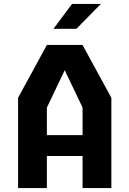

<svg xmlns="http://www.w3.org/2000/svg" viewBox="-20 -959 660 979"><path d="M72.2 -460.5 219.3 -730H400.7L547.8 -460.5V0H401V-410.7L291.2 -640.4H328.8L219 -410.3V0H72.2ZM165.1 -269.8H466.6V-163.7H165.1ZM494.4 -939H347.3L252.6 -812.1H369.6Z"/></svg>

Font: Monaspace Krypton Var
Style: Regular
Weight: 400
Designer: Riley Cran and the Lettermatic Team
Version: Version 1.101 (Monaspace Krypton Var)